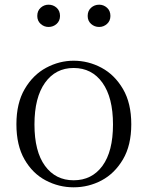

<svg xmlns="http://www.w3.org/2000/svg" viewBox="-20 -785 630 819"><path d="M294 14Q231 14 175 -15.5Q119 -45 84.5 -105Q50 -165 50 -255Q50 -345 85.5 -405.5Q121 -466 177 -496Q233 -526 294 -526Q357 -526 413 -496Q469 -466 504.5 -405.5Q540 -345 540 -255Q540 -165 504.5 -105Q469 -45 413.5 -15.5Q358 14 294 14ZM294 -16Q372 -16 417 -77.5Q462 -139 462 -254Q462 -369 417 -432Q372 -495 294 -495Q217 -495 172 -432Q127 -369 127 -254Q127 -139 172 -77.5Q217 -16 294 -16ZM187 -670Q168 -670 153.5 -683Q139 -696 139 -717Q139 -739 153.5 -752Q168 -765 187 -765Q207 -765 221.5 -752Q236 -739 236 -717Q236 -696 221.5 -683Q207 -670 187 -670ZM403 -670Q383 -670 368.5 -683Q354 -696 354 -717Q354 -739 368.5 -752Q383 -765 403 -765Q422 -765 436.5 -752Q451 -739 451 -717Q451 -696 436.5 -683Q422 -670 403 -670Z"/></svg>

Font: Noto Serif JP ExtraLight Light
Style: Regular
Weight: 300
Version: Version 2.003-H1;hotconv 1.1.1;makeotfexe 2.6.0